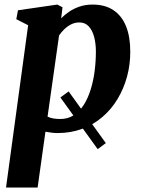

<svg xmlns="http://www.w3.org/2000/svg" viewBox="-20 -586 636 860"><path d="M454 55 417.5 82 250.5 -149.5 287.5 -176.5ZM7 254 106 -473 53 -500 60.5 -540 236.5 -565.5 260 -553.5 254 -504Q269.5 -520 290.2 -534Q311 -548 337.2 -556.8Q363.5 -565.5 395 -565.5Q450.5 -565.5 488 -540.5Q525.5 -515.5 544.5 -468.5Q563.5 -421.5 563.5 -354.5Q563.5 -296 548.8 -242Q534 -188 506.2 -142Q478.5 -96 438.5 -61.8Q398.5 -27.5 347.8 -8.8Q297 10 237.5 10Q224.5 10 210.8 8.2Q197 6.5 183.5 4L148.5 254ZM193 -63.5Q204.5 -58 218.5 -55.5Q232.5 -53 250 -53Q284.5 -53 310.8 -70.2Q337 -87.5 355.8 -117.2Q374.5 -147 386.5 -186Q398.5 -225 404 -268.5Q409.5 -312 409.5 -355Q409.5 -391.5 401.5 -421.2Q393.5 -451 377.2 -468.2Q361 -485.5 335.5 -485.5Q315.5 -485.5 298.8 -477Q282 -468.5 268.2 -455.2Q254.5 -442 244.5 -427Z"/></svg>

Font: Merriweather 24pt ExtraBold
Style: Italic
Weight: 800
Italic angle: -7.8°
Version: Version 2.101